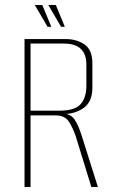

<svg xmlns="http://www.w3.org/2000/svg" viewBox="-20 -747 450 767"><path d="M78 0V-591H242Q286 -591 317.5 -569.5Q349 -548 349 -494V-396Q349 -341 314.5 -316Q280 -291 228 -291V-293Q260 -294 276.5 -271.5Q293 -249 307 -203L371 0H345L283 -201Q273 -232 256.5 -259Q240 -286 203 -286H102V0ZM102 -305H220Q279 -305 302 -331Q325 -357 325 -404V-490Q325 -531 302.5 -552Q280 -573 235 -573H102ZM239 -640H224L173 -727H203ZM185 -640H170L119 -727H149Z"/></svg>

Font: Alumni Sans Thin Thin
Style: Regular
Weight: 250
Version: Version 1.018